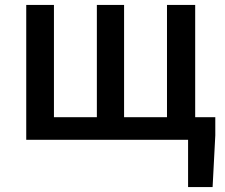

<svg xmlns="http://www.w3.org/2000/svg" viewBox="-20 -570 917 783"><path d="M858 -92V-18L847 193H747V0H87V-550H200V-92H375V-550H486V-92H661V-550H776V-92Z"/></svg>

Font: Noto Sans S Chinese Medium
Style: Regular
Weight: 500
Designer: Ryoko NISHIZUKA  (kana & ideographs); Paul D. Hunt (Latin, Greek & Cyrillic); Wenlong ZHANG  (bopomofo); Sandoll Communi
Foundry: Adobe Systems Incorporated
Version: Version 1.000;PS 1;hotconv 1.0.78;makeotf.lib2.5.61930